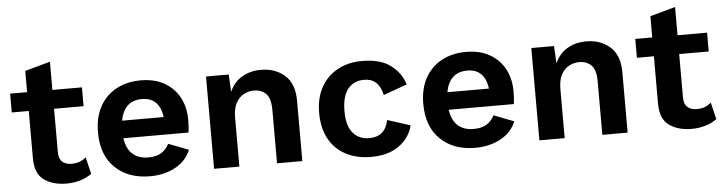

<svg xmlns="http://www.w3.org/2000/svg" viewBox="-43 -840 3903 1036"><g transform="rotate(-5 1908.0 -321.5)"><path d="M409 -500V-398H249V-163Q249 -127 267.5 -110.5Q286 -94 318 -94Q344 -94 362.5 -101.5Q381 -109 396 -122L418 -31Q393 -12 357.5 -1Q322 10 282 10Q207 10 159.5 -24.5Q112 -59 112 -141V-398H20V-500H112V-615L249 -653V-500Z M734 10Q616 10 545 -58.5Q474 -127 474 -250Q474 -332 506 -390Q538 -448 595.5 -479Q653 -510 727 -510Q803 -510 856 -479.5Q909 -449 937 -396.5Q965 -344 965 -277Q965 -257 964 -239Q963 -221 961 -207H608Q616 -149 648.5 -120.5Q681 -92 733 -92Q777 -92 804 -109Q831 -126 846 -156L955 -114Q931 -55 871 -22.5Q811 10 734 10ZM726 -409Q629 -409 609 -302H834Q828 -354 800.5 -381.5Q773 -409 726 -409Z M1081 0V-500H1204L1209 -406Q1232 -458 1276.5 -484Q1321 -510 1379 -510Q1457 -510 1508 -464.5Q1559 -419 1559 -328V0H1422V-289Q1422 -353 1396.5 -377.5Q1371 -402 1332 -402Q1304 -402 1277.5 -388.5Q1251 -375 1234.5 -345Q1218 -315 1218 -265V0Z M1927 -510Q2027 -510 2082.5 -467Q2138 -424 2156 -363L2028 -317Q2008 -408 1929 -408Q1872 -408 1840.5 -368Q1809 -328 1809 -249Q1809 -169 1841.5 -130.5Q1874 -92 1930 -92Q2017 -92 2034 -181L2158 -141Q2141 -74 2082.5 -32Q2024 10 1931 10Q1853 10 1794.5 -21Q1736 -52 1704 -110Q1672 -168 1672 -250Q1672 -332 1704.5 -390Q1737 -448 1794.5 -479Q1852 -510 1927 -510Z M2496 10Q2378 10 2307 -58.5Q2236 -127 2236 -250Q2236 -332 2268 -390Q2300 -448 2357.5 -479Q2415 -510 2489 -510Q2565 -510 2618 -479.5Q2671 -449 2699 -396.5Q2727 -344 2727 -277Q2727 -257 2726 -239Q2725 -221 2723 -207H2370Q2378 -149 2410.5 -120.5Q2443 -92 2495 -92Q2539 -92 2566 -109Q2593 -126 2608 -156L2717 -114Q2693 -55 2633 -22.5Q2573 10 2496 10ZM2488 -409Q2391 -409 2371 -302H2596Q2590 -354 2562.5 -381.5Q2535 -409 2488 -409Z M2843 0V-500H2966L2971 -406Q2994 -458 3038.5 -484Q3083 -510 3141 -510Q3219 -510 3270 -464.5Q3321 -419 3321 -328V0H3184V-289Q3184 -353 3158.5 -377.5Q3133 -402 3094 -402Q3066 -402 3039.5 -388.5Q3013 -375 2996.5 -345Q2980 -315 2980 -265V0Z M3795 -500V-398H3635V-163Q3635 -127 3653.5 -110.5Q3672 -94 3704 -94Q3730 -94 3748.5 -101.5Q3767 -109 3782 -122L3804 -31Q3779 -12 3743.5 -1Q3708 10 3668 10Q3593 10 3545.5 -24.5Q3498 -59 3498 -141V-398H3406V-500H3498V-615L3635 -653V-500Z"/></g></svg>

Font: Work Sans SemiBold
Style: Regular
Weight: 600
Designer: Wei Huang
Foundry: Wei Huang
Version: Version 2.010; ttfautohint (v1.8.3)